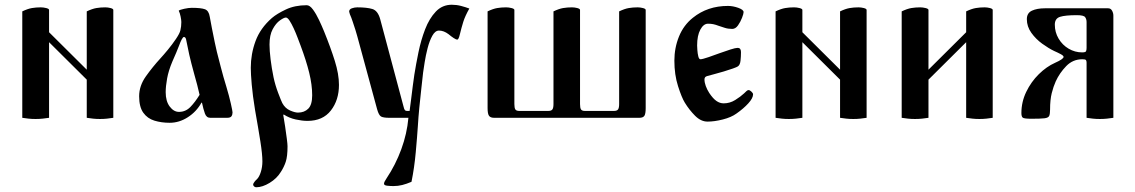

<svg xmlns="http://www.w3.org/2000/svg" viewBox="-20 -497 4790 810"><path d="M74 0V-449Q97 -460 114.5 -463Q132 -466 152 -466Q163 -466 175 -463Q187 -460 187 -455V-361L346 -203V-449Q369 -460 386.5 -463Q404 -466 424 -466Q435 -466 446.5 -463Q458 -460 458 -455V0Q445 2 431.5 3.5Q418 5 402 5Q386 5 372.5 3.5Q359 2 346 0V-161L187 -319V0Q174 2 160 3.5Q146 5 130 5Q114 5 100.5 3.5Q87 2 74 0Z M567 -91Q567 -135 595.5 -175Q624 -215 657 -251Q670 -265 688.5 -287.5Q707 -310 722.5 -333Q738 -356 741 -369Q743 -377 744 -386Q745 -395 745 -404Q745 -412 742 -427Q739 -442 734 -452Q739 -456 757.5 -460Q776 -464 789 -464Q828 -464 844.5 -458Q861 -452 865 -426Q868 -409 874 -378Q880 -347 886 -318.5Q892 -290 895 -278Q901 -255 911.5 -214Q922 -173 935 -131Q947 -91 954 -59.5Q961 -28 961 -23Q961 -13 956.5 -6.5Q952 0 938 0H867Q851 0 844.5 -18Q838 -36 832 -64H830Q809 -26 772.5 -2.5Q736 21 696 21Q661 21 631.5 12Q602 3 584.5 -21.5Q567 -46 567 -91ZM679 -108Q679 -70 696 -47.5Q713 -25 735 -25Q763 -25 783 -45.5Q803 -66 822 -97Q818 -116 812 -138.5Q806 -161 799 -186Q786 -233 778.5 -266Q771 -299 766 -326Q764 -341 756 -341Q752 -341 746.5 -330.5Q741 -320 736 -306Q729 -287 723.5 -275Q718 -263 707 -237Q691 -199 685 -166Q679 -133 679 -108Z M1038 -211Q1038 -269 1058 -323.5Q1078 -378 1127 -421Q1148 -439 1186 -457Q1224 -475 1274 -475Q1287 -475 1300.5 -456.5Q1314 -438 1326 -412.5Q1338 -387 1347 -365Q1375 -296 1392.5 -240Q1410 -184 1410 -139Q1410 -75 1376 -31Q1342 13 1277 13Q1255 13 1227.5 7Q1200 1 1177 -14L1175 -12Q1179 10 1183 37.5Q1187 65 1190 88Q1193 111 1193 120Q1193 163 1185.5 185.5Q1178 208 1165 228Q1148 256 1117.5 274.5Q1087 293 1061 293Q1056 293 1052 289.5Q1048 286 1048 282Q1048 277 1054 269.5Q1060 262 1064 259Q1074 249 1080.5 228Q1087 207 1087 184Q1087 154 1078.5 100Q1070 46 1056 -33Q1046 -94 1042 -140Q1038 -186 1038 -211ZM1117 -309Q1117 -284 1121.5 -247Q1126 -210 1134 -171Q1141 -138 1153.5 -105Q1166 -72 1171 -62Q1183 -40 1203.5 -31Q1224 -22 1237 -22Q1264 -22 1280.5 -38.5Q1297 -55 1297 -95Q1297 -139 1284.5 -190Q1272 -241 1248 -305Q1243 -318 1235.5 -338Q1228 -358 1219 -377.5Q1210 -397 1201.5 -410Q1193 -423 1186 -423Q1178 -423 1161 -411Q1144 -399 1130.5 -374Q1117 -349 1117 -309Z M1453 -448Q1453 -458 1464.5 -462Q1476 -466 1487 -466Q1528 -466 1551 -459Q1574 -452 1584 -416L1682 -49Q1685 -36 1688 -32.5Q1691 -29 1697 -29H1708Q1711 -51 1714.5 -79Q1718 -107 1721.5 -135Q1725 -163 1728 -182Q1735 -226 1745.5 -277Q1756 -328 1773.5 -373.5Q1791 -419 1818.5 -448Q1846 -477 1886 -477Q1906 -477 1925 -472Q1944 -467 1960 -461Q1942 -429 1934.5 -405Q1927 -381 1920 -352Q1915 -330 1909 -330Q1904 -330 1894 -336.5Q1884 -343 1872 -353Q1852 -368 1832 -368Q1816 -368 1804 -346.5Q1792 -325 1784 -294Q1776 -263 1771.5 -234Q1767 -205 1765 -191Q1762 -163 1757.5 -123.5Q1753 -84 1749 -43Q1745 -2 1743 33Q1740 79 1734 145Q1728 211 1716 270Q1695 279 1677 283.5Q1659 288 1640 288Q1627 288 1613.5 286.5Q1600 285 1600 278Q1600 271 1611 255Q1649 198 1673 132.5Q1697 67 1703 0H1623Q1597 0 1587.5 -5.5Q1578 -11 1571 -36L1487 -345Q1485 -354 1479.5 -370.5Q1474 -387 1468 -405.5Q1462 -424 1456 -437Q1453 -446 1453 -448Z M2037 -41V-449Q2060 -460 2077.5 -463Q2095 -466 2115 -466Q2126 -466 2138 -463Q2150 -460 2150 -455V-58Q2150 -42 2154 -35.5Q2158 -29 2171 -29H2293Q2306 -29 2310.5 -35.5Q2315 -42 2315 -58V-449Q2338 -460 2355.5 -463Q2373 -466 2393 -466Q2404 -466 2415.5 -463Q2427 -460 2427 -455V-58Q2427 -42 2431 -35.5Q2435 -29 2448 -29H2570Q2583 -29 2587.5 -35.5Q2592 -42 2592 -58V-449Q2615 -460 2632.5 -463Q2650 -466 2670 -466Q2681 -466 2692.5 -463Q2704 -460 2704 -455V-41Q2704 -17 2698.5 -8.5Q2693 0 2677 0H2065Q2049 0 2043 -8.5Q2037 -17 2037 -41Z M2825 -241Q2825 -295 2844.5 -343Q2864 -391 2903 -422Q2965 -472 3051 -472Q3072 -472 3094.5 -464Q3117 -456 3117 -446Q3117 -439 3110.5 -422Q3104 -405 3093.5 -390Q3083 -375 3069 -375Q3052 -375 3038 -379.5Q3024 -384 3012 -388Q2999 -393 2989 -395Q2979 -397 2967 -397Q2948 -397 2934.5 -372Q2921 -347 2921 -305Q2921 -300 2922 -285.5Q2923 -271 2926 -259Q2929 -247 2935 -247Q2943 -247 2969.5 -256Q2996 -265 3017 -273Q3039 -281 3061 -288Q3083 -295 3091 -295Q3100 -295 3103 -290Q3106 -285 3106 -277Q3106 -258 3104 -240.5Q3102 -223 3093 -217Q3089 -214 3072 -208Q3055 -202 3033.5 -195.5Q3012 -189 2992.5 -184Q2973 -179 2963 -176Q2952 -173 2952 -162Q2952 -149 2957.5 -134Q2963 -119 2972 -105Q2988 -81 3002.5 -71Q3017 -61 3033 -61Q3059 -61 3081.5 -75Q3104 -89 3119 -103Q3125 -109 3129.5 -113Q3134 -117 3138 -117Q3143 -117 3150 -110.5Q3157 -104 3157 -99Q3157 -83 3137 -61Q3117 -39 3087 -18Q3065 -2 3029.5 7Q2994 16 2965 16Q2937 16 2912.5 -8.5Q2888 -33 2869 -64Q2856 -85 2840.5 -133.5Q2825 -182 2825 -241Z M3252 0V-449Q3275 -460 3292.5 -463Q3310 -466 3330 -466Q3341 -466 3353 -463Q3365 -460 3365 -455V-361L3524 -203V-449Q3547 -460 3564.5 -463Q3582 -466 3602 -466Q3613 -466 3624.5 -463Q3636 -460 3636 -455V0Q3623 2 3609.5 3.5Q3596 5 3580 5Q3564 5 3550.5 3.5Q3537 2 3524 0V-161L3365 -319V0Q3352 2 3338 3.5Q3324 5 3308 5Q3292 5 3278.5 3.5Q3265 2 3252 0Z M3784 0V-449Q3807 -460 3824.5 -463Q3842 -466 3862 -466Q3873 -466 3885 -463Q3897 -460 3897 -455V-203L4056 -361V-449Q4079 -460 4096.5 -463Q4114 -466 4134 -466Q4145 -466 4156.5 -463Q4168 -460 4168 -455V0Q4155 2 4141.5 3.5Q4128 5 4112 5Q4096 5 4082.5 3.5Q4069 2 4056 0V-319L3897 -161V0Q3884 2 3870 3.5Q3856 5 3840 5Q3824 5 3810.5 3.5Q3797 2 3784 0Z M4289 -20Q4289 -67 4309.5 -109.5Q4330 -152 4362.5 -184Q4395 -216 4431 -232Q4467 -248 4467 -257Q4467 -262 4455 -268.5Q4443 -275 4427 -282Q4404 -293 4377 -312.5Q4350 -332 4331 -358.5Q4312 -385 4312 -416Q4312 -442 4333.5 -452Q4355 -462 4388 -462H4655Q4666 -462 4671.5 -452Q4677 -442 4677 -431V0Q4664 2 4650 3.5Q4636 5 4620 5Q4604 5 4590.5 3.5Q4577 2 4564 0V-233Q4564 -241 4561 -244Q4558 -247 4546 -247Q4506 -247 4478 -218Q4450 -189 4434 -154Q4424 -132 4417 -104Q4410 -76 4410 -35Q4410 -17 4406.5 -8.5Q4403 0 4386.5 2Q4370 4 4332 4Q4301 4 4295 -0.5Q4289 -5 4289 -20ZM4430 -393Q4430 -361 4446 -334Q4462 -307 4488.5 -291.5Q4515 -276 4545 -276Q4559 -276 4561.5 -280.5Q4564 -285 4564 -295V-404Q4564 -416 4558 -424.5Q4552 -433 4523 -433Q4474 -433 4452 -426Q4430 -419 4430 -393Z"/></svg>

Font: Monomakh
Style: Regular
Weight: 400
Version: Version 1.200; ttfautohint (v1.8.4.7-5d5b)